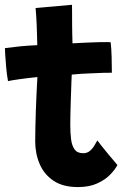

<svg xmlns="http://www.w3.org/2000/svg" viewBox="-20 -736 522 780"><path d="M457 -65.5Q447.5 -47 427.2 -26.2Q407 -5.5 374.8 9.2Q342.5 24 296.5 24Q236 24 197.8 -1.5Q159.5 -27 141.2 -69.5Q123 -112 123 -162.5Q123 -190 123.8 -221.2Q124.5 -252.5 125.5 -283.2Q126.5 -314 127.8 -341.8Q129 -369.5 130.2 -390.5Q131.5 -411.5 132 -423Q92.5 -419 59 -414.2Q25.5 -409.5 12.5 -406.5Q7.5 -434.5 5 -463.5Q2.5 -492.5 1.2 -514Q0 -535.5 0 -540.5Q29 -544.5 62 -547.8Q95 -551 131.5 -552.5Q131 -564.5 130.5 -590Q130 -615.5 129 -636Q128.5 -654.5 127 -673.2Q125.5 -692 124.5 -703.5L272.5 -716.5Q272.5 -710.5 272.8 -688.5Q273 -666.5 273 -635.5Q273 -620 273.5 -599.8Q274 -579.5 274.5 -560Q291 -561 313 -562Q335 -563 348 -563.5Q369 -564.5 386 -564.8Q403 -565 414.2 -565Q425.5 -565 429.5 -564.5Q432.5 -541 433.5 -504.8Q434.5 -468.5 434.5 -440.5Q429.5 -441 402 -440.2Q374.5 -439.5 348 -438Q329.5 -437.5 307 -436Q284.5 -434.5 271.5 -433Q271 -422.5 270.2 -404.2Q269.5 -386 268.8 -363.2Q268 -340.5 267.2 -316.2Q266.5 -292 266 -269.5Q265.5 -247 265.5 -229.5Q265.5 -196.5 268.8 -170.2Q272 -144 283.2 -128.8Q294.5 -113.5 318 -113.5Q333.5 -113.5 344.5 -122.5Q355.5 -131.5 362.8 -143.8Q370 -156 375.5 -165.5Q382 -156.5 393.8 -141.8Q405.5 -127 418.8 -111Q432 -95 442.8 -82.5Q453.5 -70 457 -65.5Z"/></svg>

Font: Grandstander Thin
Style: Bold
Weight: 700
Version: Version 1.200